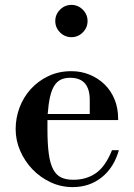

<svg xmlns="http://www.w3.org/2000/svg" viewBox="-20 -753 548 785"><path d="M174 -262V-225Q174 -164 179.5 -124Q185 -84 197.5 -60.5Q210 -37 230 -27.5Q250 -18 280 -18Q333 -18 372 -45Q411 -72 438 -139H466Q446 -68 396 -28Q346 12 277 12Q229 12 186.5 -8Q144 -28 112.5 -61Q81 -94 62.5 -136.5Q44 -179 44 -225Q44 -271 60 -313.5Q76 -356 106 -389Q136 -422 178 -442Q220 -462 272 -462Q312 -462 347 -447.5Q382 -433 408 -407.5Q434 -382 448.5 -346.5Q463 -311 463 -268V-262ZM347 -344Q347 -435 267 -435Q245 -435 229 -427.5Q213 -420 202 -402.5Q191 -385 184.5 -356.5Q178 -328 175 -287H347ZM206 -667Q206 -694 225.5 -713.5Q245 -733 272 -733Q299 -733 318.5 -713.5Q338 -694 338 -667Q338 -640 318.5 -620.5Q299 -601 272 -601Q245 -601 225.5 -620.5Q206 -640 206 -667Z"/></svg>

Font: Libre Bodoni
Style: Regular
Weight: 400
Designer: Pablo Impallari, Rodrigo Fuenzalida
Foundry: Pablo Impallari, Rodrigo Fuenzalida
Version: Version 1.001; ttfautohint (v1.5.65-e2d9)